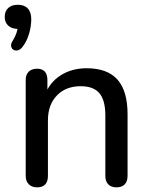

<svg xmlns="http://www.w3.org/2000/svg" viewBox="-40 -785 633 812"><path d="M14.6 -614Q24.4 -629.8 30.1 -646.8Q35.8 -663.9 35.8 -679L38.8 -662.5Q10.7 -662.5 -4.7 -676.1Q-20 -689.7 -20 -713.6Q-20 -737.5 -5.3 -751.2Q9.4 -764.8 35.4 -764.8Q62.8 -764.8 77.5 -749.2Q92.2 -733.5 92.2 -703.6Q92.2 -672.5 82.2 -640.1Q72.3 -607.7 53.8 -584.9Q42.3 -570.7 27.9 -571.4Q13.5 -572 8.3 -584.8Q3.1 -597.6 14.6 -614ZM68.7 -41.1V-446.7Q68.7 -469.2 81.4 -481.8Q94.1 -494.4 116.7 -494.4Q138.6 -494.4 149.5 -482.3Q160.5 -470.2 160.5 -446.7V-366L149.5 -381.7Q169.7 -437 217 -466.7Q264.2 -496.4 326.5 -496.4Q414.1 -496.4 456.8 -448.4Q499.5 -400.4 499.5 -301.7V-41.1Q499.5 -17.9 487.4 -5.3Q475.3 7.3 452.8 7.3Q430.3 7.3 417.9 -5.3Q405.5 -17.9 405.5 -41.1V-296.5Q405.5 -361 380.4 -390.7Q355.4 -420.4 301.4 -420.4Q238.2 -420.4 200.5 -381.1Q162.7 -341.7 162.7 -276.1V-41.1Q162.7 -17.5 151.3 -5.1Q139.8 7.3 117.3 7.3Q94.8 7.3 81.8 -5.6Q68.7 -18.5 68.7 -41.1Z"/></svg>

Font: SN Pro Thin
Style: Regular
Weight: 200
Designer: Tobias Whetton
Foundry: Supernotes
Version: Version 1.003;Glyphs 3.3 (3324)